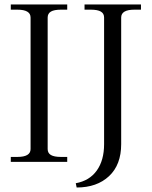

<svg xmlns="http://www.w3.org/2000/svg" viewBox="-20 -720 675 854"><path d="M28 -22H57Q116 -22 116 -57V-642Q116 -677 57 -677H28V-700H279V-677H251Q221 -677 206.5 -668.5Q192 -660 192 -642V-57Q192 -39 206.5 -30.5Q221 -22 251 -22H279V0H28ZM317 95Q378 84 410.5 38.5Q443 -7 443 -79V-642Q443 -660 428.5 -668.5Q414 -677 384 -677H356V-700H607V-677H578Q519 -677 519 -642V-79Q519 13 465 63.5Q411 114 321 114Z"/></svg>

Font: Taviraj Light
Style: Regular
Weight: 300
Designer: Katatrad Team
Foundry: CadsonDemak
Version: Version 1.001